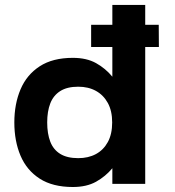

<svg xmlns="http://www.w3.org/2000/svg" viewBox="-20 -748 713 781"><path d="M276.3 12.7Q194.3 12.7 141.5 -21.3Q88.7 -55.3 63.5 -114.7Q38.3 -174 38.3 -250Q38.3 -325 63.5 -384.5Q88.7 -444 141.5 -478.3Q194.3 -512.7 276.3 -512.7Q332.3 -512.7 370.8 -491.2Q409.3 -469.7 437 -436V-556.7H350.7V-647H437V-728H570.7V-647H625.7L626.3 -556.7H570.7V0H437V-63.7Q409.3 -30.3 370.8 -8.8Q332.3 12.7 276.3 12.7ZM172 -250Q172 -204.3 184.5 -171.8Q197 -139.3 225 -122Q253 -104.7 298.3 -104.7Q339.3 -104.7 370.2 -121.3Q401 -138 418.7 -170.3Q436.3 -202.7 436.3 -250Q436.3 -296.7 418.7 -329Q401 -361.3 370.2 -378.3Q339.3 -395.3 298.3 -395.3Q253 -395.3 225 -377.5Q197 -359.7 184.5 -327.3Q172 -295 172 -250Z"/></svg>

Font: Nata Sans
Style: Regular
Weight: 400
Designer: Daniel Uzquiano Cruz
Version: Version 1.001